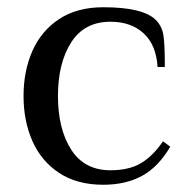

<svg xmlns="http://www.w3.org/2000/svg" viewBox="-20 -500 523 530"><path d="M45 -235Q45 -304 69.5 -359.5Q94 -415 143.5 -447.5Q193 -480 265 -480Q375 -480 410 -445Q427 -428 431 -403.5Q435 -379 435 -315H415Q411 -377 376 -408.5Q341 -440 285 -440Q213 -440 176.5 -383Q140 -326 140 -235Q140 -144 176.5 -87Q213 -30 285 -30Q336 -30 369 -49.5Q402 -69 430 -110L450 -95Q417 -39 372 -14.5Q327 10 265 10Q193 10 143.5 -22.5Q94 -55 69.5 -110.5Q45 -166 45 -235Z"/></svg>

Font: El Messiri
Style: Regular
Weight: 400
Designer: Mohamed Gaber
Foundry: Kief Type Foundry
Version: Version 2.006